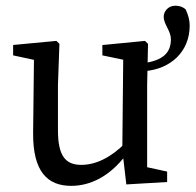

<svg xmlns="http://www.w3.org/2000/svg" viewBox="-20 -620 666 654"><path d="M222.5 13.1C286.6 13.1 352.6 -18.1 408.1 -91H423.3L407.9 -133.8C359 -84.3 307.2 -58.4 256.9 -58.4C203.1 -58.4 177.4 -88.8 177.4 -176.3V-330.6L182.4 -470.7L172.1 -480.7L24.7 -466.8V-431.4L117.5 -411.4L95.8 -431.2L92.8 -166.9C91.8 -34.9 142.2 13.1 222.5 13.1ZM410.3 8.2 549.3 0V-35.6L481.2 -50.4V-330.6L484.2 -470.7L473.9 -480.7L328.7 -466.6V-431.4L399.7 -416.6L396.6 -108.9L410.3 8.2ZM475.8 -378C561.1 -385.9 626.1 -443.5 626.1 -532.9C626.1 -551.2 621.3 -569.1 612.3 -588.2C599.2 -599.3 586.1 -600.5 576.6 -600.5C552.1 -600.5 537.6 -580.2 537.6 -563.6C537.6 -535.9 562.1 -516.1 562.1 -486C562.1 -438.8 533.5 -414.9 471.7 -405L475.8 -378Z"/></svg>

Font: Source Serif Variable
Style: Regular
Weight: 389
Designer: Frank Grießhammer
Foundry: Adobe Systems Incorporated
Version: Version 3.001;hotconv 1.0.111;makeotfexe 2.5.65597